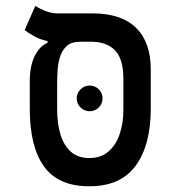

<svg xmlns="http://www.w3.org/2000/svg" viewBox="-20 -632 626 661"><path d="M287.6 9.3Q180.2 9.3 131.3 -59.1Q82.5 -127.4 82.5 -257.3V-350.6Q82.5 -405.3 99.6 -439.5Q116.7 -473.6 143.6 -484.4V-490.7Q118.7 -495.6 99.4 -506.3Q80.1 -517.1 64.9 -528.3L101.6 -611.8Q112.8 -604 134.5 -595Q156.2 -585.9 179.2 -585.9H298.3Q397.5 -585.9 448.2 -536.4Q499 -486.8 499 -393.1V-257.3Q499 -132.8 447.3 -61.8Q395.5 9.3 287.6 9.3ZM287.6 -87.9Q327.6 -87.9 353.5 -110.4Q379.4 -132.8 392.1 -170.7Q404.8 -208.5 404.8 -253.9V-358.9Q404.8 -429.7 375.7 -459Q346.7 -488.3 294.4 -488.3H254.9Q226.6 -488.3 210.7 -474.4Q194.8 -460.4 187.5 -438.7Q180.2 -417 178.5 -393.3Q176.8 -369.6 176.8 -349.6V-253.9Q176.8 -208.5 187.7 -170.7Q198.7 -132.8 223.1 -110.4Q247.6 -87.9 287.6 -87.9ZM288.6 -249Q270.5 -249 257.3 -262Q244.1 -274.9 244.1 -293Q244.1 -311.5 257.3 -324.5Q270.5 -337.4 288.6 -337.4Q307.1 -337.4 320.1 -324.5Q333 -311.5 333 -293Q333 -274.9 320.1 -262Q307.1 -249 288.6 -249Z"/></svg>

Font: CaskaydiaCove NFP
Style: Regular
Weight: 400
Designer: Aaron Bell
Foundry: Saja Typeworks
Version: Version 2111.001; VTT 6.35;Nerd Fonts 3.1.1